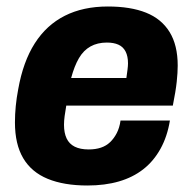

<svg xmlns="http://www.w3.org/2000/svg" viewBox="-20 -559 591 591"><path d="M249 12Q177 12 127 -8.5Q77 -29 51.5 -72Q26 -115 26 -182Q26 -207 28.5 -232.5Q31 -258 36 -284Q51 -369 87 -425.5Q123 -482 179.5 -510.5Q236 -539 312 -539Q382 -539 429.5 -520Q477 -501 502 -460.5Q527 -420 527 -357Q527 -336 524 -307.5Q521 -279 512 -234H184Q181 -217 179 -202Q177 -187 177 -175Q177 -150 185 -133Q193 -116 210 -107.5Q227 -99 253 -99Q274 -99 290.5 -104.5Q307 -110 319 -121.5Q331 -133 339.5 -149.5Q348 -166 351 -188H503Q495 -139 474 -101Q453 -63 421 -38Q389 -13 346 -0.5Q303 12 249 12ZM199 -319H369Q371 -333 372.5 -344.5Q374 -356 374 -364Q374 -386 366.5 -400.5Q359 -415 344.5 -421.5Q330 -428 309 -428Q280 -428 258.5 -416Q237 -404 223 -380Q209 -356 199 -319Z"/></svg>

Font: Archivo SemiCondensed ExtraBold
Style: Italic
Weight: 800
Width: 4
Italic angle: -10°
Designer: Hector Gatti
Foundry: Omnibus-Type
Version: Version 2.001